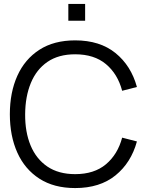

<svg xmlns="http://www.w3.org/2000/svg" viewBox="-20 -940 755 975"><path d="M327 -834.7V-920H412.3V-834.7ZM361.7 15Q254 15 180.1 -32.7Q106.2 -80.3 68.1 -164.8Q30 -249.3 30 -360Q30 -470.7 68.1 -555.2Q106.2 -639.7 180.1 -687.3Q254 -735 361.7 -735Q487 -735 566.4 -670.7Q645.8 -606.3 675.3 -498.3L600.3 -479Q577.7 -564.5 518 -614.4Q458.3 -664.3 361.7 -664.3Q277.2 -664.3 221.1 -625.8Q165 -587.3 136.7 -518.7Q108.3 -450 107.7 -360Q107 -270 135.3 -201.5Q163.7 -133 220.4 -94.3Q277.2 -55.7 361.7 -55.7Q458.3 -55.7 518 -105.8Q577.7 -156 600.3 -241L675.3 -221.7Q645.8 -113.7 566.4 -49.3Q487 15 361.7 15Z"/></svg>

Font: Manrope ExtraLight
Style: Regular
Weight: 200
Designer: Mikhail Sharanda
Foundry: Mikhail Sharanda
Version: Version 4.505